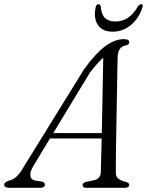

<svg xmlns="http://www.w3.org/2000/svg" viewBox="-44 -895 700 915"><path d="M114 -102.5Q97.5 -74 101 -56Q104.5 -38 123.5 -34.5L154.5 -30Q170 -26.5 170 -15Q170 0 147.5 0H1Q-24 0 -24 -15Q-24 -27 1 -35Q38 -42 71 -103L357 -565.5Q410.5 -639.5 456.5 -674Q502.5 -708.5 546 -708.5Q572 -708.5 572 -694Q572 -682 555 -678.5Q517.5 -672 516.5 -620.5Q516 -599 515.2 -556.2Q514.5 -513.5 513.5 -458.5Q512.5 -403.5 511.5 -344.8Q510.5 -286 509.5 -231.5Q508.5 -177 508.2 -135Q508 -93 508 -72.5Q508 -53.5 519.5 -44Q531 -34.5 557 -27.5Q571.5 -24 571.5 -14Q571.5 0 549.5 0H366.5Q349.5 0 349.5 -13Q349.5 -23 365 -28L405.5 -36.5Q435 -43.5 436.5 -74.5Q437 -96 438 -138.5Q439 -181 440.5 -235H194ZM383.5 -547.5 210 -261H441Q442.5 -326 443.8 -395Q445 -464 446.2 -523.8Q447.5 -583.5 448 -620.5Q436 -609.5 419.8 -591.8Q403.5 -574 383.5 -547.5ZM506 -792.5Q538.5 -792.5 565 -809.8Q591.5 -827 614 -865Q621.5 -875 628.5 -875Q639.5 -875 635 -860.5Q618.5 -808 580 -776Q541.5 -744 493 -744Q444 -744 422.5 -776Q401 -808 412 -860.5Q414.5 -875 426.5 -875Q433.5 -875 436 -865Q438.5 -827 456 -809.8Q473.5 -792.5 506 -792.5Z"/></svg>

Font: Fraunces 9pt S000 Light
Style: Italic
Weight: 300
Italic angle: -16°
Version: Version 1.000; ttfautohint (v1.8.3)